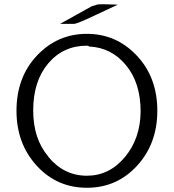

<svg xmlns="http://www.w3.org/2000/svg" viewBox="-20 -871 824 908"><path d="M264 -758 413 -841 442 -850Q446 -850 454.5 -850.5Q463 -851 467 -851L537 -849L426 -797Q344 -758 329 -758ZM58 -347Q58 -506 155 -608.5Q252 -711 391 -711Q530 -711 627 -608Q724 -505 724 -347Q724 -192 628.5 -87.5Q533 17 391 17Q249 17 153.5 -87.5Q58 -192 58 -347ZM137 -349Q137 -214 209 -130H208Q282 -40 391 -40Q497 -40 570.5 -128Q644 -216 645 -344Q645 -479 576 -562.5Q507 -646 402 -651Q398 -655 391 -655Q279 -655 208 -571Q137 -487 137 -349Z"/></svg>

Font: Coval
Style: ExtraLight
Weight: 250
Foundry: Context Ltd
Version: Version 001.000